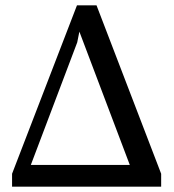

<svg xmlns="http://www.w3.org/2000/svg" viewBox="-20 -696 649 716"><path d="M25 0V-48L267 -676H340L581 -48V0ZM268 -538 95 -81H464L276 -578Z"/></svg>

Font: Source Serif 4 SmText
Style: Regular
Weight: 400
Designer: Frank Grießhammer
Foundry: Adobe
Version: Version 4.005;hotconv 1.1.0;makeotfexe 2.6.0